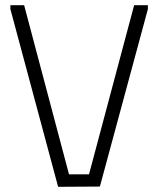

<svg xmlns="http://www.w3.org/2000/svg" viewBox="-20 -720 610 740"><path d="M20 -700H73L246 -48H323L497 -700H550V-685L365 -1L204 0L20 -685Z"/></svg>

Font: Phudu Light Light
Style: Regular
Weight: 300
Version: Version 1.005;gftools[0.9.23]